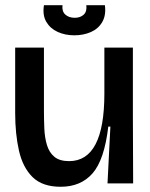

<svg xmlns="http://www.w3.org/2000/svg" viewBox="-20 -701 572 734"><path d="M212 13Q142 13 104.5 -24Q67 -61 52.5 -125Q38 -189 38 -269V-519H148V-277Q148 -243 149.5 -209Q151 -175 159.5 -146.5Q168 -118 188 -101.5Q208 -85 244 -85Q379 -85 379 -343V-519H488V-258L489 0H391L402 -217H394Q379 -90 334 -38.5Q289 13 212 13ZM148 -681H219Q216 -658 229.5 -645.5Q243 -633 266 -633Q287 -633 300 -645Q313 -657 310 -681H381Q386 -643 371 -617Q356 -591 327.5 -578.5Q299 -566 264 -566Q229 -566 200.5 -579Q172 -592 157 -617.5Q142 -643 148 -681Z"/></svg>

Font: Bricolage Grotesque 48pt Medium
Style: Regular
Weight: 500
Designer: Mathieu Triay
Foundry: Atelier Triay
Version: Version 1.000; ttfautohint (v1.8.4.7-5d5b);gftools[0.9.32]